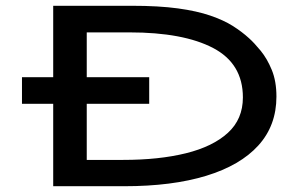

<svg xmlns="http://www.w3.org/2000/svg" viewBox="-20 -643 1040 664"><path d="M164 1V-284H56V-376H164V-623H436Q529 -623 595 -614Q661 -605 707.5 -589Q754 -573 785.5 -553Q817 -533 841 -511Q859 -495 881.5 -467.5Q904 -440 920 -401Q936 -362 936 -309Q936 -209 873.5 -140Q811 -71 693 -35Q575 1 410 1ZM280 -90H406Q530 -90 623 -113Q716 -136 768 -183.5Q820 -231 820 -306Q820 -423 717 -477Q614 -531 428 -531H280V-376H496V-284H280Z"/></svg>

Font: Inconsolata UltraExpanded SemiBold
Style: Regular
Weight: 600
Width: 9
Monospace: yes
Designer: Raph Levien, Cyreal, Brenton Simpson
Foundry: Raph Levien, Cyreal, Google
Version: Version 3.001; ttfautohint (v1.8.2.53-6de2)